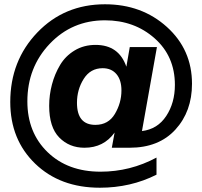

<svg xmlns="http://www.w3.org/2000/svg" viewBox="-20 -694 946 898"><path d="M447 184Q261 184 144.5 71.5Q28 -41 28 -217Q28 -410 154.5 -542Q281 -674 471 -674Q643 -674 760.5 -568Q878 -462 878 -302Q878 -173 800.5 -88Q723 -3 586 -3H503L516 -74Q465 -3 375 -3Q304 -3 257 -51Q210 -99 210 -199Q210 -250 223 -299Q236 -348 261 -390Q286 -432 329 -458Q372 -484 427 -484Q536 -484 571 -382L587 -474H714L644 -81Q717 -90 757.5 -151.5Q798 -213 798 -297Q798 -431 703 -515Q608 -599 471 -599Q317 -599 212.5 -489Q108 -379 108 -220Q108 -74 202.5 17.5Q297 109 450 109Q589 109 712 43V123Q591 184 447 184ZM340 -213Q340 -110 426 -110Q487 -110 517.5 -161.5Q548 -213 548 -271Q548 -320 524.5 -347.5Q501 -375 460 -375Q403 -375 371.5 -325Q340 -275 340 -213Z"/></svg>

Font: TASA Orbiter Display
Style: Bold
Weight: 700
Designer: Weizhong Zhang
Version: Version 1.000;Glyphs 3.1.2 (3151)